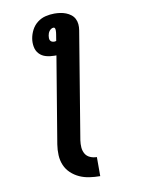

<svg xmlns="http://www.w3.org/2000/svg" viewBox="-102 -803 803 1091"><g transform="rotate(-10 300.0 -257.5)"><path d="M386 220Q355 220 324.5 215.5Q294 211 267.5 199Q241 187 219.5 167Q198 147 186.5 120Q175 93 173.5 62Q172 31 177 0L260 -499Q257 -499 254 -499Q251 -499 248 -499Q223 -499 200 -505.5Q177 -512 161.5 -528.5Q146 -545 141.5 -569Q137 -593 141 -617Q145 -642 157.5 -666Q170 -690 191.5 -706.5Q213 -723 238.5 -729Q264 -735 289 -735Q306 -735 323 -732.5Q340 -730 355.5 -724Q371 -718 384 -708Q397 -698 404.5 -683.5Q412 -669 413.5 -652Q415 -635 412 -617L310 0Q307 21 308.5 41Q310 61 319.5 77.5Q329 94 347.5 102Q366 110 386 110ZM261 -578Q264 -578 267 -578.5Q270 -579 273 -580L279 -617Q280 -623 280.5 -628.5Q281 -634 281 -640Q281 -646 279 -651.5Q277 -657 271 -657Q264 -657 257.5 -653Q251 -649 246.5 -643Q242 -637 239.5 -630.5Q237 -624 236 -617Q235 -610 235 -603Q235 -596 238 -590Q241 -584 247.5 -581Q254 -578 261 -578Z"/></g></svg>

Font: Iosevka SS04 XBd Ex
Style: Italic
Weight: 800
Width: 7
Italic angle: -9°
Monospace: yes
Designer: Belleve Invis
Foundry: Belleve Invis
Version: Version 19.0.0; ttfautohint (v1.8.4)